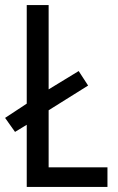

<svg xmlns="http://www.w3.org/2000/svg" viewBox="-21 -734 464 754"><path d="M84 0V-244L38 -216L-1 -271L84 -327V-714H170V-383L288 -455L325 -398L170 -301V-77H401V0Z"/></svg>

Font: Noto Sans Lao Condensed
Style: Regular
Weight: 400
Width: 3
Designer: Monotype Design Team
Foundry: Monotype Imaging Inc.
Version: Version 2.003; ttfautohint (v1.8.4.7-5d5b)